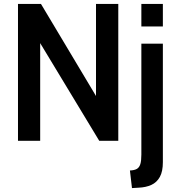

<svg xmlns="http://www.w3.org/2000/svg" viewBox="-20 -720 907 982"><path d="M72 0V-700H189.5L471 -229V-700H585V0H487.5L185.5 -499.5V0ZM655 242 644.5 152Q667.5 151 680 143.8Q692.5 136.5 697.8 119.2Q703 102 703 70.5V-496.5H813V109.5Q813 157 797.5 185Q782 213 754 225.8Q726 238.5 688 240ZM703 -584.5V-700H813V-584.5Z"/></svg>

Font: Cabin SemiCondensed SemiBold
Style: Regular
Weight: 600
Width: 4
Designer: Pablo Impallari
Foundry: Pablo Impallari. http://www.impallari.com Igino Marini. http://www.ikern.com
Version: Version 3.001